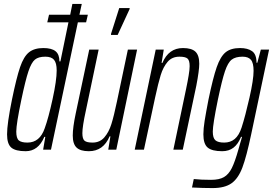

<svg xmlns="http://www.w3.org/2000/svg" viewBox="-20 -763 1392 979"><path d="M419 -649H377L240 0H200L211 -65H206Q175 8 111 8Q59 8 37.5 -10.5Q16 -29 16 -78Q16 -132 41 -255Q64 -367 82.5 -421Q101 -475 128 -496.5Q155 -518 201 -518Q243 -518 263 -502Q283 -486 283 -450H288L329 -649H221L230 -688H338L349 -743H397L385 -688H428ZM269 -404Q269 -442 255.5 -458Q242 -474 211 -474Q176 -474 158 -459Q140 -444 125 -399.5Q110 -355 89 -255Q63 -131 63 -92Q63 -58 76 -47Q89 -36 120 -36Q183 -36 208 -109Q227 -161 248 -257Q269 -353 269 -404Z M351 -72Q351 -113 366 -184L435 -510H483L418 -200Q400 -118 400 -84Q400 -55 411 -45.5Q422 -36 452 -36Q489 -36 512 -62.5Q535 -89 548 -130.5Q561 -172 576 -244L632 -510H679L573 0H532L543 -68H539Q507 8 433 8Q390 8 370.5 -10.5Q351 -29 351 -72ZM546 -585V-590L588 -722H641V-717L580 -585Z M774 -510H815L804 -442H808Q840 -518 913 -518Q957 -518 976.5 -499.5Q996 -481 996 -438Q996 -404 981 -326L912 0H864L929 -310Q937 -348 942 -378.5Q947 -409 947 -426Q947 -455 936 -464.5Q925 -474 895 -474Q857 -474 834.5 -447.5Q812 -421 799.5 -380.5Q787 -340 771 -266L714 0H667Z M959 193 968 150Q1006 154 1056 154Q1098 154 1122 140Q1146 126 1162 94Q1178 62 1196 -2L1205 -34Q1207 -41 1209.5 -49Q1212 -57 1214 -65H1209Q1194 -28 1170.5 -10Q1147 8 1113 8Q1061 8 1039 -10.5Q1017 -29 1017 -78Q1017 -107 1023.5 -147.5Q1030 -188 1043 -255Q1066 -366 1085 -420.5Q1104 -475 1130.5 -496.5Q1157 -518 1204 -518Q1243 -518 1265.5 -502Q1288 -486 1288 -443H1292L1310 -510H1352L1261 -79Q1237 35 1216 91Q1195 147 1160.5 171.5Q1126 196 1064 196Q1015 196 959 193ZM1212 -113Q1231 -172 1252 -264.5Q1273 -357 1273 -402Q1273 -442 1259.5 -458Q1246 -474 1217 -474Q1181 -474 1161.5 -459Q1142 -444 1127 -399.5Q1112 -355 1091 -255Q1065 -128 1065 -92Q1065 -59 1078.5 -47.5Q1092 -36 1123 -36Q1155 -36 1177 -54.5Q1199 -73 1212 -113Z"/></svg>

Font: Saira Ultra Condensed Light
Style: Italic
Weight: 300
Width: 1
Italic angle: -12°
Designer: Hector Gatti with collaboration of the Omnibus-Type team
Foundry: Omnibus-Type
Version: Version 1.001; ttfautohint (v1.8)